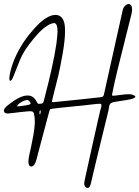

<svg xmlns="http://www.w3.org/2000/svg" viewBox="-41 -743 692 953"><path d="M43.9 -214.8Q46.4 -214.8 59.3 -216.1Q72.3 -217.3 89.1 -220.2Q106 -223.1 109.9 -227.1Q113.3 -230 106.9 -238.3Q100.6 -246.6 94.7 -246.6Q83 -246.6 64.7 -236.1Q46.4 -225.6 43.9 -214.8ZM160.2 -194.3Q156.7 -197.3 155.3 -189.5Q153.3 -178.2 157.7 -175.3Q159.7 -178.2 160.6 -185.1Q161.6 -191.9 160.2 -194.3ZM456.5 -194.3Q456.5 -195.3 458.3 -200.4Q460 -205.6 461.2 -210.9Q462.4 -216.3 462.4 -220.2Q462.4 -227.1 459 -227.5Q458.5 -227.5 456.8 -227.8Q455.1 -228 453.6 -228Q443.4 -228 411.1 -224.1Q378.9 -220.2 377.9 -220.2Q214.8 -204.6 208.5 -201.2Q206.5 -200.2 203.9 -191.4Q201.2 -182.6 198.2 -169.9L194.8 -157.7Q185.5 -123.5 167.5 -55.4Q149.4 12.7 140.6 46.9Q130.9 83.5 114.3 83.5Q111.8 83.5 110.8 83Q100.1 80.6 100.1 59.6Q100.1 49.8 102.3 36.9Q104.5 23.9 107.7 10.7Q110.8 -2.4 111.3 -4.4Q112.8 -12.2 117.4 -34.9Q122.1 -57.6 124.5 -71.3Q127 -85 129.4 -105Q131.8 -125 131.8 -140.6Q131.8 -162.1 127.4 -179.7Q124.5 -190.9 109.4 -190.9Q102.1 -190.9 97.7 -190.4Q84 -189.5 58.8 -186.5Q33.7 -183.6 25.9 -182.6L-0.5 -179.7H-2.4Q-21.5 -179.7 -21.5 -194.3Q-21.5 -197.3 -20.3 -200.2Q-19 -203.1 -16.4 -206.5Q-13.7 -210 -11.5 -212.4Q-9.3 -214.8 -4.9 -218.3Q-0.5 -221.7 1.2 -223.1Q2.9 -224.6 7.8 -228L12.2 -231.4Q62 -269 95.7 -269Q124 -269 138.7 -242.2Q145.5 -229 148.4 -228Q149.9 -227.5 151.9 -227.5Q152.3 -227.5 163.1 -228.5Q165.5 -229 167.7 -229.5Q169.9 -230 171.1 -231.4Q172.4 -232.9 173.3 -233.9Q174.3 -234.9 175 -237.1Q175.8 -239.3 176 -240.5Q176.3 -241.7 177 -244.9Q177.7 -248 178.2 -249.5Q225.1 -427.7 239.3 -528.3Q244.6 -574.2 244.6 -585.9Q244.6 -628.4 227.5 -628.4H226.1Q208 -626.5 185.3 -609.9Q162.6 -593.3 141.6 -569.3Q120.6 -545.4 104.5 -523.7Q88.4 -502 78.1 -484.9Q67.9 -467.8 59.1 -447.8Q50.3 -427.7 40.8 -402.1Q31.2 -376.5 25.4 -363.3Q16.6 -341.8 10.3 -341.8Q5.4 -341.8 5.4 -355.5Q5.4 -359.4 7.3 -372.1Q21.5 -449.7 75.7 -533.2Q87.4 -551.3 103.8 -571.5Q120.1 -591.8 142.1 -615.2Q164.1 -638.7 188.7 -653.8Q213.4 -668.9 233.9 -668.9Q241.7 -668.9 248 -667Q274.4 -658.7 280.3 -617.7Q281.7 -607.9 281.7 -585.4Q281.7 -542.5 269.3 -472.7Q256.8 -402.8 248.3 -367.2Q239.7 -331.5 222.2 -263.7Q215.8 -238.3 217.3 -236.8Q218.3 -235.8 222.7 -235.8Q230 -235.8 253.4 -238.8Q385.3 -252 456.5 -260.3Q460 -260.7 462.4 -261.2Q464.8 -261.7 466.6 -262.2Q468.3 -262.7 469.7 -264.2Q471.2 -265.6 471.9 -266.4Q472.7 -267.1 473.4 -269.8Q474.1 -272.5 474.6 -273.4Q475.1 -274.4 475.8 -278.6Q476.6 -282.7 477.1 -284.2Q537.6 -554.7 567.4 -689.9Q570.3 -704.6 579.3 -713.9Q588.4 -723.1 597.7 -723.1Q605 -723.1 609.9 -716.3Q614.7 -709.5 614.7 -696.3Q614.7 -685.5 611.3 -671.9Q600.6 -627.9 580.3 -548.3Q560.1 -468.8 543.9 -402.6Q527.8 -336.4 516.1 -278.8Q514.2 -269.5 516.6 -268.3Q519 -267.1 531.2 -268.6Q533.2 -268.6 558.6 -272Q584 -275.4 597.2 -275.4Q610.8 -275.4 619.1 -272Q630.9 -267.1 630.9 -263.2Q630.9 -253.9 588.4 -246.6Q576.7 -244.6 556.4 -241.7Q536.1 -238.8 528.3 -237.3Q521 -236.3 516.1 -234.1Q511.2 -231.9 508.3 -230.2Q505.4 -228.5 503.7 -223.9Q502 -219.2 501.2 -216.8Q500.5 -214.4 499.5 -206.8Q498.5 -199.2 497.6 -195.3Q493.2 -174.8 463.4 -55.2Q428.7 86.4 410.6 165.5Q405.3 189.9 393.6 189.9Q391.1 189.9 388.2 188.5Q377 183.1 377 166.5Q377 161.1 384.3 128.4Q395 81.5 415 -10.7Q435.1 -103 445.8 -148.4Q453.6 -182.6 456.5 -194.3Z"/></svg>

Font: Sintesa 2
Style: 2
Weight: 400
Version: Version 001.000